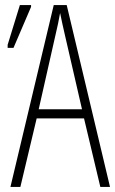

<svg xmlns="http://www.w3.org/2000/svg" viewBox="-20 -734 452 754"><path d="M374 0H412L242 -714H191L21 0H60L124 -269H310ZM10 -546H33L102 -707V-714H58L10 -558ZM235 -596 302 -305H132L198 -597C206 -631 211 -654 216 -683C222 -654 227 -630 235 -596Z"/></svg>

Font: Noto Sans ExtraCondensed ExtraLight
Style: Regular
Weight: 200
Width: 2
Designer: Monotype Design Team
Foundry: Monotype Imaging Inc.
Version: Version 2.013